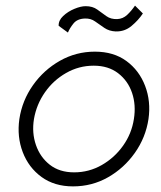

<svg xmlns="http://www.w3.org/2000/svg" viewBox="-20 -654 573 684"><path d="M49 -230Q40 -167 61 -112Q82 -57 128 -23.5Q174 10 240 10Q308 10 365 -22.5Q422 -55 460.5 -109.5Q499 -164 509 -230Q518 -293 497 -348Q476 -403 430.5 -436.5Q385 -470 318 -470Q251 -470 193.5 -437.5Q136 -405 97.5 -350.5Q59 -296 49 -230ZM101 -230Q110 -282 140 -325Q170 -368 215.5 -394Q261 -420 314 -420Q366 -420 401 -393Q436 -366 450.5 -323Q465 -280 457 -230Q449 -178 418.5 -135Q388 -92 342.5 -66Q297 -40 244 -40Q192 -40 157.5 -67Q123 -94 108 -137.5Q93 -181 101 -230ZM189 -562 222 -538Q228 -553 241.5 -570Q255 -587 282 -588Q303 -589 319 -577.5Q335 -566 352 -554.5Q369 -543 392 -542Q424 -541 448.5 -561.5Q473 -582 489 -606L461 -634Q448 -615 433 -601Q418 -587 398 -586Q375 -585 359 -596.5Q343 -608 326.5 -620Q310 -632 285 -632Q268 -632 245 -622.5Q222 -613 205 -597Q188 -581 189 -562Z"/></svg>

Font: Jost* 300 Light Italic
Style: Italic
Weight: 300
Italic angle: -10°
Version: Version 3.200; ttfautohint (v0.97) -l 8 -r 50 -G 200 -x 14 -